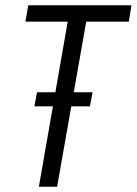

<svg xmlns="http://www.w3.org/2000/svg" viewBox="-20 -706 517 726"><path d="M127 0 236 -624H76L87 -686H477L467 -624H306L196 0ZM110 -304 120 -357H330L320 -304Z"/></svg>

Font: Archivo ExtraCondensed Light
Style: Italic
Weight: 300
Width: 2
Italic angle: -10°
Designer: Hector Gatti
Foundry: Omnibus-Type
Version: Version 2.001